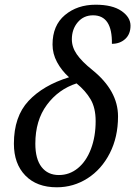

<svg xmlns="http://www.w3.org/2000/svg" viewBox="-20 -785 574 815"><path d="M39 -175Q39 -290 101 -356.5Q163 -423 273 -457Q241 -486 222 -521.5Q203 -557 203 -596Q203 -677 255.5 -721Q308 -765 386 -765Q457 -765 495.5 -738.5Q534 -712 534 -676Q534 -640 511.5 -619.5Q489 -599 455 -599Q457 -720 375 -720Q335 -720 310 -690.5Q285 -661 285 -618Q285 -585 306 -554.5Q327 -524 372 -488Q481 -400 481 -291Q481 -203 446 -134.5Q411 -66 351.5 -28Q292 10 221 10Q136 10 87.5 -40Q39 -90 39 -175ZM386 -271Q386 -327 364.5 -363.5Q343 -400 305 -431Q228 -406 179 -340Q130 -274 130 -175Q130 -110 156.5 -76Q183 -42 230 -42Q275 -42 310.5 -71Q346 -100 366 -152.5Q386 -205 386 -271Z"/></svg>

Font: Noto Serif Narrow
Style: Italic
Weight: 400
Width: 4
Italic angle: -12°
Designer: Monotype Design Team
Foundry: Monotype Imaging Inc.
Version: Version 1.001